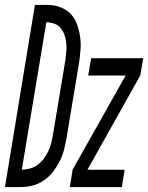

<svg xmlns="http://www.w3.org/2000/svg" viewBox="-62 -755 598 775"><path d="M-42 0 79 -735H136Q162 -734 186 -724Q210 -714 225.5 -696.5Q241 -679 249.5 -655Q258 -631 261.5 -605.5Q265 -580 263 -554Q261 -528 257 -501L206 -195Q202 -172 196 -149Q190 -126 178.5 -103.5Q167 -81 151.5 -61Q136 -41 114.5 -26.5Q93 -12 69.5 -6Q46 0 23 0ZM26 -70Q42 -70 58.5 -74.5Q75 -79 89.5 -89.5Q104 -100 114.5 -114Q125 -128 132.5 -143.5Q140 -159 144 -174.5Q148 -190 151 -207L202 -513Q204 -530 205.5 -547Q207 -564 205.5 -581Q204 -598 198.5 -613.5Q193 -629 183.5 -641Q174 -653 158.5 -659Q143 -665 125 -665ZM220 0 231 -70 445 -450H294L306 -520H516L504 -450L291 -70H441L430 0Z"/></svg>

Font: Iosevka
Style: Italic
Weight: 400
Italic angle: -9°
Monospace: yes
Designer: Belleve Invis
Foundry: Belleve Invis
Version: Version 32.5.0; ttfautohint (v1.8.4)